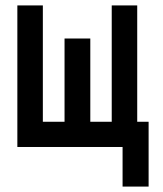

<svg xmlns="http://www.w3.org/2000/svg" viewBox="-20 -542 600 708"><path d="M432 146V0H44V-522H138V-93H218V-400H313V-93H392V-522H486V-93H528V146Z"/></svg>

Font: Ubuntu Sans Mono Medium
Style: Regular
Weight: 500
Monospace: yes
Designer: Dalton Maag Ltd
Foundry: Dalton Maag Ltd
Version: Version 1.006